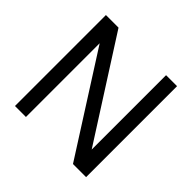

<svg xmlns="http://www.w3.org/2000/svg" viewBox="-179 -909 1088 1088"><g transform="rotate(45 365.0 -364.5)"><path d="M650 -729V0H545L168 -591V0H80V-729H181L562 -133V-729Z"/></g></svg>

Font: Autonym
Style: Regular
Weight: 500
Version: Version 1.0.20131126